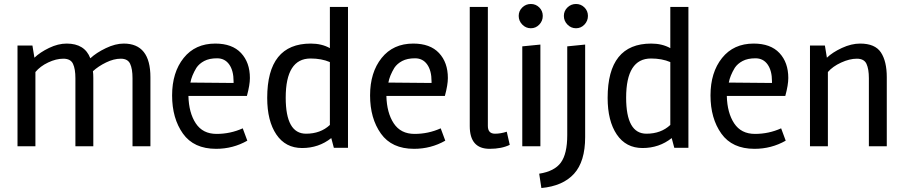

<svg xmlns="http://www.w3.org/2000/svg" viewBox="-20 -735 4542 965"><path d="M449 -343V0H359V-342Q359 -388 347 -414Q335 -440 298.5 -440Q262 -440 222 -421Q182 -402 158 -373V0H68V-506H143L153 -445Q181 -472 226.5 -494Q272 -516 315 -516Q406 -516 434 -442Q464 -470 512 -493Q560 -516 602 -516Q736 -516 736 -347V0H646V-342Q646 -389 634 -414.5Q622 -440 587 -440Q552 -440 513 -421Q474 -402 447 -377Q449 -365 449 -343Z M1066 13Q954 13 899.5 -63.5Q845 -140 845 -255.5Q845 -371 903 -443.5Q961 -516 1062 -516Q1147 -516 1191.5 -468.5Q1236 -421 1236 -343Q1236 -308 1221 -253H927Q929 -168 964 -115Q999 -62 1068.5 -62Q1138 -62 1200 -90L1223 -28Q1151 13 1066 13ZM1154 -326Q1154 -380 1132 -411Q1110 -442 1071 -442Q1032 -442 1006.5 -428.5Q981 -415 967 -394Q943 -354 937 -320L1154 -318Z M1323 -243Q1323 -516 1542 -516Q1597 -516 1638 -493V-700H1729V8H1658L1645 -41Q1582 9 1498.5 9Q1415 9 1369 -59Q1323 -127 1323 -243ZM1541 -441Q1416 -441 1416 -244Q1416 -63 1518 -63Q1591 -63 1638 -107V-423Q1596 -441 1541 -441Z M2061 13Q1949 13 1894.5 -63.5Q1840 -140 1840 -255.5Q1840 -371 1898 -443.5Q1956 -516 2057 -516Q2142 -516 2186.5 -468.5Q2231 -421 2231 -343Q2231 -308 2216 -253H1922Q1924 -168 1959 -115Q1994 -62 2063.5 -62Q2133 -62 2195 -90L2218 -28Q2146 13 2061 13ZM2149 -326Q2149 -380 2127 -411Q2105 -442 2066 -442Q2027 -442 2001.5 -428.5Q1976 -415 1962 -394Q1938 -354 1932 -320L2149 -318Z M2341 -700H2432V-102Q2432 -63 2468 -63Q2496 -63 2527 -73L2542 -7Q2501 13 2441 13Q2341 13 2341 -101Z M2696 0H2605V-502L2696 -511ZM2587 -655Q2587 -680 2605 -697.5Q2623 -715 2648 -715Q2673 -715 2690.5 -697.5Q2708 -680 2708 -655Q2708 -630 2690.5 -611.5Q2673 -593 2648 -593Q2623 -593 2605 -611.5Q2587 -630 2587 -655Z M2921 -46Q2921 77 2865 138.5Q2809 200 2701 210L2690 138Q2767 126 2799 82Q2831 38 2831 -56V-502L2921 -511ZM2814 -655Q2814 -680 2832 -697.5Q2850 -715 2875 -715Q2900 -715 2917.5 -697.5Q2935 -680 2935 -655Q2935 -630 2917.5 -611.5Q2900 -593 2875 -593Q2850 -593 2832 -611.5Q2814 -630 2814 -655Z M3034 -243Q3034 -516 3253 -516Q3308 -516 3349 -493V-700H3440V8H3369L3356 -41Q3293 9 3209.5 9Q3126 9 3080 -59Q3034 -127 3034 -243ZM3252 -441Q3127 -441 3127 -244Q3127 -63 3229 -63Q3302 -63 3349 -107V-423Q3307 -441 3252 -441Z M3772 13Q3660 13 3605.5 -63.5Q3551 -140 3551 -255.5Q3551 -371 3609 -443.5Q3667 -516 3768 -516Q3853 -516 3897.5 -468.5Q3942 -421 3942 -343Q3942 -308 3927 -253H3633Q3635 -168 3670 -115Q3705 -62 3774.5 -62Q3844 -62 3906 -90L3929 -28Q3857 13 3772 13ZM3860 -326Q3860 -380 3838 -411Q3816 -442 3777 -442Q3738 -442 3712.5 -428.5Q3687 -415 3673 -394Q3649 -354 3643 -320L3860 -318Z M4437 -347V0H4347V-342Q4347 -388 4335 -414Q4323 -440 4286.5 -440Q4250 -440 4207.5 -420.5Q4165 -401 4141 -373V0H4051V-506H4126L4136 -445Q4164 -472 4211.5 -494Q4259 -516 4303 -516Q4378 -516 4407.5 -471.5Q4437 -427 4437 -347Z"/></svg>

Font: Rambla
Style: Regular
Weight: 400
Designer: Martin Sommaruga
Foundry: Martin Sommaruga
Version: Version 1.001